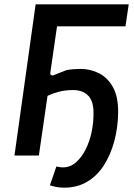

<svg xmlns="http://www.w3.org/2000/svg" viewBox="-20 -720 622 889"><path d="M277 149Q257 149 240 145.5Q223 142 211 138L241 51Q248 53 257 54Q266 55 271 55Q305 55 331.5 32Q358 9 376.5 -28Q395 -65 404 -108Q413 -151 413 -193Q414 -250 389 -276.5Q364 -303 319 -303Q282 -303 252 -295Q222 -287 200 -276L160 0H47L145 -700H576L561 -598H244L213 -383Q212 -375 217.5 -372Q223 -369 231 -373L287 -395Q301 -398 319 -399.5Q337 -401 351 -401Q399 -401 439 -380.5Q479 -360 503.5 -315.5Q528 -271 527 -197Q526 -128 509 -65.5Q492 -3 461 45.5Q430 94 383.5 121.5Q337 149 277 149Z"/></svg>

Font: Finlandica Medium
Style: Italic
Weight: 500
Italic angle: -8°
Designer: Niklas Ekholm, Juho Hiilivirta, Jaakko Suomalainen
Foundry: Helsinki Type Studio
Version: Version 1.063